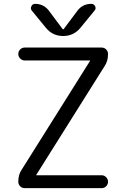

<svg xmlns="http://www.w3.org/2000/svg" viewBox="-20 -977 656 997"><path d="M92 -95 447 -660 448 -661V-662Q448 -663 447 -663H108Q95 -663 85 -673Q75 -683 75 -697Q75 -710 84.5 -720Q94 -730 108 -730H508Q522 -730 531.5 -720Q541 -710 541 -697Q541 -660 524 -635L169 -70L168 -69V-68Q168 -67 169 -67H508Q521 -67 531 -57Q541 -47 541 -33Q541 -20 531.5 -10Q522 0 508 0H108Q94 0 84.5 -10Q75 -20 75 -33Q75 -70 92 -95ZM381 -920Q408 -957 454 -957Q468 -957 474 -944.5Q480 -932 471 -922L398 -833Q363 -790 308 -790Q253 -790 218 -833L145 -922Q137 -932 143 -944.5Q149 -957 162 -957Q208 -957 235 -920L306 -825H308H310Z"/></svg>

Font: Rounded Mplus 1c
Style: Regular
Weight: 400
Version: Version 1.059.20150529